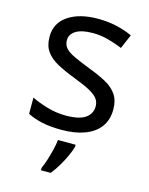

<svg xmlns="http://www.w3.org/2000/svg" viewBox="-116 -619 710 914"><g transform="rotate(15 239.5 -162.5)"><path d="M434 -148Q434 -96 408 -61Q382 -26 334 -8Q286 10 220 10Q164 10 123.5 1Q83 -8 52 -24V-104Q84 -88 129.5 -74.5Q175 -61 222 -61Q289 -61 319 -82.5Q349 -104 349 -140Q349 -160 338 -176Q327 -192 298.5 -208Q270 -224 217 -244Q165 -264 128 -284Q91 -304 71 -332Q51 -360 51 -404Q51 -472 106.5 -509Q162 -546 252 -546Q301 -546 343.5 -536.5Q386 -527 423 -510L393 -440Q359 -454 322 -464Q285 -474 246 -474Q192 -474 163.5 -456.5Q135 -439 135 -409Q135 -387 148 -371.5Q161 -356 191.5 -341.5Q222 -327 273 -307Q324 -288 360 -268Q396 -248 415 -219.5Q434 -191 434 -148ZM304 70Q300 88 287.5 115.5Q275 143 258.5 171Q242 199 224 221H176V209Q184 192 192.5 165.5Q201 139 208 110.5Q215 82 217 61H304Z"/></g></svg>

Font: Noto Sans Khmer
Style: Regular
Weight: 400
Designer: Danh Hong and the Monotype Design Team
Foundry: Monotype Imaging Inc.
Version: Version 2.003